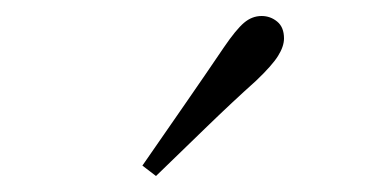

<svg xmlns="http://www.w3.org/2000/svg" viewBox="-20 -823 470 240"><path d="M158 -616Q185 -655 211 -692.5Q237 -730 260 -764Q275 -786 285 -794.5Q295 -803 307 -803Q318 -803 326.5 -796Q335 -789 335 -775Q335 -765 327.5 -753Q320 -741 300 -722Q271 -696 239.5 -665.5Q208 -635 175 -603Z"/></svg>

Font: Noto Serif TC
Style: Regular
Weight: 200
Designer: Ryoko NISHIZUKA 西塚涼子 (kana & ideographs); Frank Grießhammer (Latin, Greek & Cyrillic); Wenlong ZHANG 张文龙 (bopomofo); San
Foundry: Adobe
Version: Version 2.001;hotconv 1.1.0;makeotfexe 2.6.0